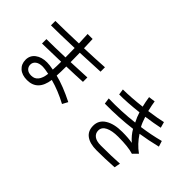

<svg xmlns="http://www.w3.org/2000/svg" viewBox="-21 -1387 2043 2043"><g transform="rotate(45 1000.0 -365.5)"><path d="M269.5 -107.4Q269.5 -75.2 292.5 -53.2Q315.4 -31.2 359.4 -31.2Q457 -31.2 473.6 -172.9Q405.3 -186.5 378.9 -186.5Q327.1 -186.5 298.3 -164.6Q269.5 -142.6 269.5 -107.4ZM199.2 -354.5V-420.9Q308.6 -420.9 480.5 -426.8Q480.5 -500 478.5 -566.4Q246.1 -558.6 129.9 -558.6V-625Q247.1 -625 476.6 -632.8Q475.6 -668.9 470.7 -769.5H545.9Q546.9 -752 548.3 -702.6Q549.8 -653.3 550.8 -634.8Q717.8 -640.6 851.6 -649.4V-583Q704.1 -575.2 552.7 -569.3Q554.7 -479.5 554.7 -429.7Q773.4 -439.5 795.9 -440.4V-374Q694.3 -368.2 554.7 -364.3Q554.7 -281.2 550.8 -223.6Q674.8 -193.4 837.9 -111.3L804.7 -49.8Q673.8 -120.1 546.9 -154.3Q520.5 34.2 361.3 34.2Q285.2 34.2 241.2 -4.9Q197.3 -43.9 197.3 -108.4Q197.3 -173.8 248 -212.4Q298.8 -251 378.9 -251Q418.9 -251 476.6 -239.3Q480.5 -286.1 480.5 -361.3Q252.9 -354.5 199.2 -354.5Z M1114.3 -443.4Q1305.7 -438.5 1495.1 -460.9Q1465.8 -517.6 1450.2 -570.3Q1281.2 -550.8 1163.1 -551.8L1153.3 -617.2Q1279.3 -618.2 1431.6 -636.7Q1418 -691.4 1408.2 -756.8L1482.4 -766.6Q1489.3 -716.8 1506.8 -645.5Q1652.3 -666 1708 -680.7L1726.6 -614.3Q1645.5 -596.7 1527.3 -580.1Q1550.8 -506.8 1572.3 -470.7Q1704.1 -488.3 1834 -522.5L1854.5 -458Q1727.5 -426.8 1612.3 -409.2Q1672.9 -315.4 1757.8 -254.9L1705.1 -201.2Q1626 -226.6 1473.6 -226.6Q1383.8 -226.6 1330.1 -200.7Q1276.4 -174.8 1276.4 -123Q1276.4 -81.1 1309.1 -55.2Q1341.8 -29.3 1410.2 -29.3Q1578.1 -29.3 1689.5 -37.1L1676.8 30.3Q1541 39.1 1413.1 39.1Q1313.5 39.1 1257.8 -1Q1202.1 -41 1202.1 -121.1Q1202.1 -204.1 1274.4 -249Q1346.7 -293.9 1467.8 -293.9Q1562.5 -293.9 1622.1 -282.2Q1561.5 -335.9 1526.4 -397.5Q1337.9 -373 1124 -375Z"/></g></svg>

Font: Gothic A1
Style: Regular
Weight: 400
Designer: HanYang I&C Co.,Ltd.
Foundry: HanYang I&C Co.,Ltd.
Version: Version 2.50